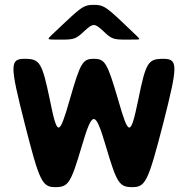

<svg xmlns="http://www.w3.org/2000/svg" viewBox="-20 -770 774 790"><path d="M466 -360C421 -513 412 -528 366 -528C320 -528 311 -513 267 -360C223 -207 216 -207 185 -360C153 -513 144 -528 82 -528C20 -528 20 -504 81 -264C142 -24 153 0 207 0C261 0 271 -15 316 -167C361 -318 371 -318 416 -167C461 -15 471 0 525 0C579 0 590 -24 652 -264C713 -504 713 -528 651 -528C589 -528 580 -513 549 -360C517 -207 510 -207 466 -360ZM480 -682C414 -744 403 -750 366 -750C329 -750 318 -744 253 -683C187 -621 180 -615 180 -611C180 -607 185 -607 235 -607C285 -607 293 -610 328 -643C363 -675 369 -675 404 -643C438 -610 446 -607 497 -607C548 -607 553 -607 553 -610C553 -613 546 -619 480 -682Z"/></svg>

Font: Asimov Print
Style: A
Weight: 500
Designer: Google
Version: Version 2.000980: 2014